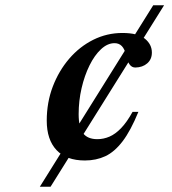

<svg xmlns="http://www.w3.org/2000/svg" viewBox="-20 -705 649 725"><path d="M130.5 0 558.5 -685H599.5L171 0ZM412.5 -542Q386 -542 361.5 -519.2Q337 -496.5 318 -458Q299 -419.5 288 -371.8Q277 -324 277 -274Q277 -223.5 294 -201.5Q311 -179.5 347.5 -179.5Q371 -179.5 393.2 -189Q415.5 -198.5 437.2 -221Q459 -243.5 480.5 -282.5H502.5Q473.5 -211.5 443 -171.5Q412.5 -131.5 377.8 -115.2Q343 -99 300.5 -99Q230.5 -99 193.5 -138.2Q156.5 -177.5 156.5 -249.5Q156.5 -318 179.2 -377.8Q202 -437.5 241.2 -483.2Q280.5 -529 332.2 -554.8Q384 -580.5 442 -580.5Q500.5 -580.5 527 -559Q553.5 -537.5 553.5 -506.5Q553.5 -481 536 -465.8Q518.5 -450.5 491 -450Q478 -450 469.8 -461Q461.5 -472 456 -496Q451 -519.5 440.2 -530.8Q429.5 -542 412.5 -542Z"/></svg>

Font: Newsreader 36pt SemiBold
Style: Italic
Weight: 600
Italic angle: -17°
Designer: Hugues Gentile
Foundry: Production Type
Version: Version 1.003